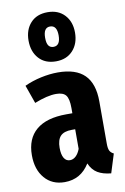

<svg xmlns="http://www.w3.org/2000/svg" viewBox="-96 -920 649 993"><g transform="rotate(-10 228.5 -423.5)"><path d="M437 -85 406 14Q363 10 335.5 -6.5Q308 -23 293 -58Q247 17 162 17Q96 17 57 -28.5Q18 -74 18 -149Q18 -236 72 -281.5Q126 -327 230 -327H262V-355Q262 -403 247.5 -421.5Q233 -440 196 -440Q150 -440 82 -413L48 -509Q89 -528 135.5 -538Q182 -548 224 -548Q318 -548 364 -502.5Q410 -457 410 -363V-141Q410 -116 416 -104Q422 -92 437 -85ZM262 -140V-243H244Q203 -243 184.5 -223.5Q166 -204 166 -162Q166 -127 177 -108.5Q188 -90 208 -90Q225 -90 239 -103Q253 -116 262 -140ZM348 -736Q348 -678 315 -642Q282 -606 226 -606Q169 -606 136.5 -642Q104 -678 104 -736Q104 -793 136.5 -828.5Q169 -864 226 -864Q282 -864 315 -828.5Q348 -793 348 -736ZM191 -736Q191 -707 200 -694.5Q209 -682 226 -682Q262 -682 262 -736Q262 -789 226 -789Q191 -789 191 -736Z"/></g></svg>

Font: Fira Sans Extra Condensed
Style: Bold
Weight: 700
Width: 1
Designer: Carrois Corporate & Edenspiekermann AG
Foundry: Carrois Corporate GbR & Edenspiekermann AG
Version: Version 4.203